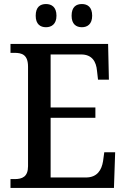

<svg xmlns="http://www.w3.org/2000/svg" viewBox="-20 -932 627 952"><path d="M386 -797C413 -797 437 -812 437 -854C437 -898 413 -912 386 -912C358 -912 335 -898 335 -854C335 -812 358 -797 386 -797ZM208 -797C235 -797 260 -812 260 -854C260 -898 235 -912 208 -912C180 -912 157 -898 157 -854C157 -812 180 -797 208 -797ZM32 0H545L551 -177H497L491 -133C484 -89 462 -52 406 -52H231V-348H453V-399H231V-662H382C437 -662 457 -626 461 -581L466 -537H520L516 -714H32V-670H51C89 -670 119 -661 119 -601V-108C119 -55 90 -44 52 -44H32Z"/></svg>

Font: Noto Serif Ethiopic SemiCondensed Medium
Style: Regular
Weight: 500
Width: 4
Designer: Monotype Design Team
Foundry: Monotype Imaging Inc.
Version: Version 2.102